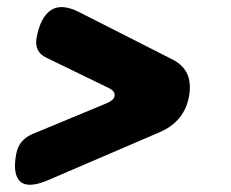

<svg xmlns="http://www.w3.org/2000/svg" viewBox="-20 -595 640 531"><path d="M116 -98Q59 -73 36.5 -92.5Q14 -112 25 -170Q29 -190 40 -203Q51 -216 69 -224L274 -309Q296 -318 297 -330.5Q298 -343 282 -351L107 -436Q91 -444 84.5 -457Q78 -470 81 -490Q92 -548 121 -567Q150 -586 198 -562L458 -430Q487 -415 498 -390Q509 -365 503 -330Q497 -295 477 -270Q457 -245 423 -230Z"/></svg>

Font: Maple Mono NL ExtraBold
Style: Italic
Weight: 800
Italic angle: -10°
Monospace: yes
Designer: subframe7536
Version: Version 7.000